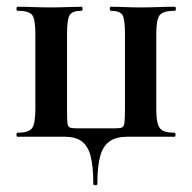

<svg xmlns="http://www.w3.org/2000/svg" viewBox="-20 -406 571 570"><path d="M257 140Q257 88 249 57.5Q241 27 222.5 13.5Q204 0 173 0H32Q29 0 29 -6Q29 -12 32 -12Q66 -12 75.5 -26Q85 -40 85 -83V-305Q85 -349 75.5 -361.5Q66 -374 32 -374Q29 -374 29 -380Q29 -386 32 -386Q53 -386 78.5 -385Q104 -384 131 -384Q156 -384 180 -385Q204 -386 222 -386Q225 -386 225 -380Q225 -374 222 -374Q195 -374 187 -361.5Q179 -349 179 -305V-81Q179 -54 180 -42Q181 -30 187.5 -27.5Q194 -25 208 -25H320Q336 -25 342 -27.5Q348 -30 349.5 -42.5Q351 -55 351 -83V-305Q351 -349 343.5 -361.5Q336 -374 309 -374Q306 -374 306 -380Q306 -386 309 -386Q327 -386 350 -385Q373 -384 396 -384Q425 -384 451 -385Q477 -386 499 -386Q502 -386 502 -380Q502 -374 499 -374Q465 -374 454.5 -361.5Q444 -349 444 -305V-81Q444 -53 448.5 -38Q453 -23 464.5 -17.5Q476 -12 498 -12Q501 -12 501 -6Q501 0 498 0H357Q325 0 305.5 13.5Q286 27 277.5 57.5Q269 88 269 140Q269 144 263 144Q257 144 257 140Z"/></svg>

Font: Cormorant Garamond Light
Style: Regular
Weight: 300
Designer: Christian Thalmann (Catharsis Fonts)
Foundry: Catharsis Fonts
Version: Version 4.001